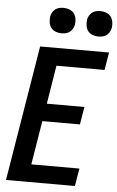

<svg xmlns="http://www.w3.org/2000/svg" viewBox="-62 -996 635 1038"><g transform="rotate(5 255.0 -477.0)"><path d="M11 0 132 -735H506L490 -639H229L195 -430H399L383 -334H179L140 -96H401L385 0ZM440 -816Q424 -816 408.5 -822Q393 -828 384 -840Q375 -852 372.5 -868.5Q370 -885 372 -902Q374 -913 380.5 -924Q387 -935 396.5 -942Q406 -949 417.5 -951.5Q429 -954 441 -954Q457 -954 472.5 -948Q488 -942 497 -930Q506 -918 509 -901.5Q512 -885 509 -868Q507 -857 500.5 -846Q494 -835 484.5 -828Q475 -821 463.5 -818.5Q452 -816 440 -816ZM240 -816Q224 -816 208.5 -822Q193 -828 184 -840Q175 -852 172.5 -868.5Q170 -885 172 -902Q174 -913 180.5 -924Q187 -935 196.5 -942Q206 -949 217.5 -951.5Q229 -954 241 -954Q257 -954 272.5 -948Q288 -942 297 -930Q306 -918 309 -901.5Q312 -885 309 -868Q307 -857 300.5 -846Q294 -835 284.5 -828Q275 -821 263.5 -818.5Q252 -816 240 -816Z"/></g></svg>

Font: Iosevka SS18
Style: Bold Italic
Weight: 700
Italic angle: -9°
Monospace: yes
Designer: Belleve Invis
Foundry: Belleve Invis
Version: Version 25.1.1; ttfautohint (v1.8.4)